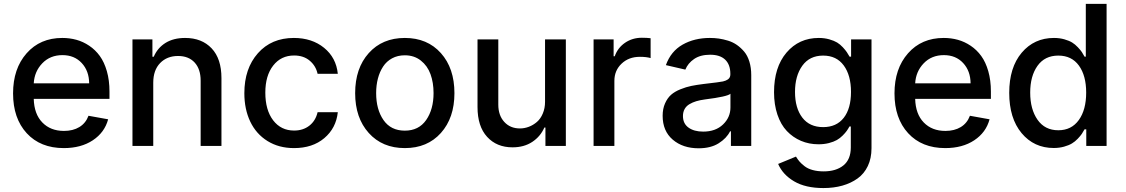

<svg xmlns="http://www.w3.org/2000/svg" viewBox="-20 -747 5765 983"><path d="M306.6 11.2Q187 11.2 116.9 -64.9Q46.9 -141.1 46.9 -269Q46.9 -395.5 116.2 -474.1Q185.5 -552.7 298.8 -552.7Q336.9 -552.7 371.3 -543.2Q405.8 -533.7 437 -512.7Q468.3 -491.7 491 -460.4Q513.7 -429.2 527.1 -382.6Q540.5 -335.9 540.5 -278.3V-240.7H152.8Q154.8 -163.1 196.8 -119.9Q238.8 -76.7 307.6 -76.7Q353.5 -76.7 386.2 -96.4Q418.9 -116.2 433.1 -154.3L533.7 -136.2Q515.6 -68.8 455.3 -28.8Q395 11.2 306.6 11.2ZM152.8 -320.3H436.5Q436 -383.8 398.4 -424.3Q360.8 -464.8 299.8 -464.8Q236.8 -464.8 196.5 -422.9Q156.2 -380.9 152.8 -320.3Z M764.6 -323.7V0H658.2V-545.4H760.3V-456.5H767.1Q786.6 -502 827.4 -527.3Q868.2 -552.7 927.7 -552.7Q1013.2 -552.7 1063.5 -499.5Q1113.8 -446.3 1113.8 -347.2V0H1007.3V-334Q1007.3 -393.1 976.6 -426.8Q945.8 -460.4 891.6 -460.4Q835 -460.4 799.8 -424.1Q764.6 -387.7 764.6 -323.7Z M1485.4 11.2Q1407.7 11.2 1349.6 -24.9Q1291.5 -61 1261.2 -124.5Q1231 -188 1231 -270Q1231 -396 1300.3 -474.4Q1369.6 -552.7 1484.4 -552.7Q1577.1 -552.7 1639.2 -502.2Q1701.2 -451.7 1709.5 -369.1H1606Q1597.2 -409.7 1565.7 -436.3Q1534.2 -462.9 1485.8 -462.9Q1418.9 -462.9 1378.7 -411.4Q1338.4 -359.9 1338.4 -272.9Q1338.4 -183.6 1378.4 -131.1Q1418.5 -78.6 1485.8 -78.6Q1531.7 -78.6 1563.7 -103.5Q1595.7 -128.4 1606 -172.4H1709.5Q1700.7 -90.8 1640.4 -39.8Q1580.1 11.2 1485.4 11.2Z M1798.3 -270Q1798.3 -397.5 1867.9 -475.1Q1937.5 -552.7 2052.7 -552.7Q2168 -552.7 2237.3 -475.1Q2306.6 -397.5 2306.6 -270Q2306.6 -143.6 2237.3 -66.2Q2168 11.2 2052.7 11.2Q1937.5 11.2 1867.9 -66.2Q1798.3 -143.6 1798.3 -270ZM2052.7 -78.1Q2124 -78.1 2161.9 -132.6Q2199.7 -187 2199.7 -270.5Q2199.7 -324.2 2184.1 -367.2Q2168.5 -410.2 2134.5 -437Q2100.6 -463.9 2052.7 -463.9Q2016.1 -463.9 1987.5 -448.5Q1959 -433.1 1941.4 -406.2Q1923.8 -379.4 1914.8 -345Q1905.8 -310.5 1905.8 -270.5Q1905.8 -186.5 1943.4 -132.3Q1981 -78.1 2052.7 -78.1Z M2770.5 -226.1V-545.4H2877V0H2772.5V-94.2H2767.1Q2747.1 -48.3 2705.1 -20.5Q2663.1 7.3 2604 7.3Q2522.9 7.3 2473.9 -46.4Q2424.8 -100.1 2424.8 -198.7V-545.4H2531.2V-211.4Q2531.2 -156.2 2561.8 -122.8Q2592.3 -89.4 2642.1 -89.4Q2665 -89.4 2687.5 -97.9Q2710 -106.4 2728.8 -122.6Q2747.6 -138.7 2759 -165.8Q2770.5 -192.9 2770.5 -226.1Z M3019 0V-545.4H3121.6V-459H3127.4Q3142.6 -502.4 3180.2 -528.1Q3217.8 -553.7 3266.1 -553.7Q3293 -553.7 3311 -551.3V-449.7Q3289.6 -456.1 3255.9 -456.1Q3199.2 -456.1 3162.4 -421.1Q3125.5 -386.2 3125.5 -333V0Z M3556.6 12.2Q3476.1 12.2 3424.3 -32Q3372.6 -76.2 3372.6 -154.3Q3372.6 -189.9 3384.8 -217.5Q3397 -245.1 3415.8 -261.7Q3434.6 -278.3 3463.9 -290Q3493.2 -301.8 3519.5 -307.1Q3545.9 -312.5 3581.5 -316.9Q3667.5 -326.7 3681.6 -330.1Q3712.9 -337.4 3717.8 -356Q3719.2 -360.4 3719.2 -366.7V-369.1Q3719.2 -416 3692.9 -441.4Q3666.5 -466.8 3615.7 -466.8Q3565.9 -466.8 3533.9 -445.1Q3502 -423.3 3488.8 -390.6L3389.2 -413.6Q3414.6 -484.4 3474.9 -518.6Q3535.2 -552.7 3614.3 -552.7Q3637.7 -552.7 3660.2 -549.6Q3682.6 -546.4 3707.5 -538.8Q3732.4 -531.2 3752.9 -516.8Q3773.4 -502.4 3790.3 -482.4Q3807.1 -462.4 3816.7 -431.4Q3826.2 -400.4 3826.2 -362.3V0H3722.2V-74.7H3717.8Q3700.2 -39.1 3659.4 -13.4Q3618.7 12.2 3556.6 12.2ZM3580.1 -73.2Q3643.6 -73.2 3681.6 -109.6Q3719.7 -146 3719.7 -196.8V-267.1Q3705.1 -252.4 3588.4 -237.8Q3563.5 -234.4 3544.7 -228.8Q3525.9 -223.1 3509.8 -213.6Q3493.7 -204.1 3485.1 -188.7Q3476.6 -173.3 3476.6 -152.8Q3476.6 -114.3 3504.9 -93.8Q3533.2 -73.2 3580.1 -73.2Z M4195.8 215.8Q4104 215.8 4045.7 181.4Q3987.3 147 3963.9 92.3L4055.2 54.7Q4064 69.3 4073.5 80.3Q4083 91.3 4099.4 104Q4115.7 116.7 4140.6 123.5Q4165.5 130.4 4196.8 130.4Q4260.3 130.4 4298.1 99.9Q4335.9 69.3 4335.9 7.8V-99.6H4329.1Q4322.3 -86.9 4314.9 -76.7Q4307.6 -66.4 4293.9 -52.7Q4280.3 -39.1 4264.4 -30Q4248.5 -21 4224.1 -14.6Q4199.7 -8.3 4170.9 -8.3Q4122.1 -8.3 4080.8 -25.9Q4039.6 -43.5 4008.5 -76.2Q3977.5 -108.9 3960.2 -160.2Q3942.9 -211.4 3942.9 -274.9Q3942.9 -402.8 4006.8 -477.8Q4070.8 -552.7 4171.9 -552.7Q4200.7 -552.7 4225.6 -545.7Q4250.5 -538.6 4265.9 -529.3Q4281.2 -520 4295.2 -504.9Q4309.1 -489.7 4315.4 -480.2Q4321.8 -470.7 4329.6 -457H4337.4V-545.4H4441.9V12.2Q4441.9 63.5 4423.1 103Q4404.3 142.6 4370.6 166.7Q4336.9 190.9 4292.7 203.4Q4248.5 215.8 4195.8 215.8ZM4194.3 -96.2Q4262.7 -96.2 4299.8 -143.8Q4336.9 -191.4 4336.9 -276.4Q4336.9 -361.3 4299.8 -411.9Q4262.7 -462.4 4194.3 -462.4Q4125 -462.4 4087.6 -410.4Q4050.3 -358.4 4050.3 -276.4Q4050.3 -193.8 4087.6 -145Q4125 -96.2 4194.3 -96.2Z M4819.3 11.2Q4699.7 11.2 4629.6 -64.9Q4559.6 -141.1 4559.6 -269Q4559.6 -395.5 4628.9 -474.1Q4698.2 -552.7 4811.5 -552.7Q4849.6 -552.7 4884 -543.2Q4918.5 -533.7 4949.7 -512.7Q4981 -491.7 5003.7 -460.4Q5026.4 -429.2 5039.8 -382.6Q5053.2 -335.9 5053.2 -278.3V-240.7H4665.5Q4667.5 -163.1 4709.5 -119.9Q4751.5 -76.7 4820.3 -76.7Q4866.2 -76.7 4898.9 -96.4Q4931.6 -116.2 4945.8 -154.3L5046.4 -136.2Q5028.3 -68.8 4968 -28.8Q4907.7 11.2 4819.3 11.2ZM4665.5 -320.3H4949.2Q4948.7 -383.8 4911.1 -424.3Q4873.5 -464.8 4812.5 -464.8Q4749.5 -464.8 4709.2 -422.9Q4668.9 -380.9 4665.5 -320.3Z M5375 10.7Q5273.9 10.7 5210.4 -65.4Q5147 -141.6 5147 -271.5Q5147 -401.4 5210.9 -477.1Q5274.9 -552.7 5376 -552.7Q5404.8 -552.7 5429.4 -545.7Q5454.1 -538.6 5469.2 -529.3Q5484.4 -520 5498.5 -504.9Q5512.7 -489.7 5518.8 -480.5Q5524.9 -471.2 5532.7 -457H5539.1V-727.1H5645.5V0H5541.5V-85H5532.7Q5525.4 -71.8 5518.6 -61.5Q5511.7 -51.3 5497.8 -36.6Q5483.9 -22 5468 -12.5Q5452.1 -2.9 5427.7 3.9Q5403.3 10.7 5375 10.7ZM5398.4 -80.1Q5465.8 -80.1 5503.4 -132.6Q5541 -185.1 5541 -272.9Q5541 -359.9 5503.9 -411.1Q5466.8 -462.4 5398.4 -462.4Q5329.1 -462.4 5291.7 -409.9Q5254.4 -357.4 5254.4 -272.9Q5254.4 -187.5 5292 -133.8Q5329.6 -80.1 5398.4 -80.1Z"/></svg>

Font: Interop Med
Style: Regular
Weight: 500
Designer: Rasmus Andersson, Google, Jang Haemin
Foundry: jhaemin
Version: Version 1.007